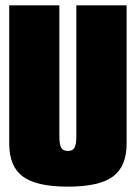

<svg xmlns="http://www.w3.org/2000/svg" viewBox="-20 -695 508 718"><path d="M234 3Q351 3 402.2 -34.8Q453.5 -72.5 453.5 -158V-675H265.5V-183Q265.5 -156.5 259 -143.5Q252.5 -130.5 234 -130.5Q215 -130.5 208.5 -143.5Q202 -156.5 202 -183V-675H14.5V-158Q14.5 -72.5 65.5 -34.8Q116.5 3 234 3Z"/></svg>

Font: Anybody ExtraCondensed Black
Style: Regular
Weight: 900
Width: 2
Version: Version 1.113;gftools[0.9.25]